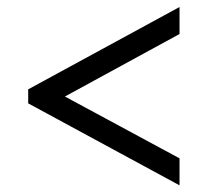

<svg xmlns="http://www.w3.org/2000/svg" viewBox="-20 -638 605 559"><path d="M502.7 -98.4 62.1 -337.1V-377.9L502.7 -617.6V-539L169 -357L502.7 -177Z"/></svg>

Font: Noto Serif Lao
Style: Regular
Weight: 400
Designer: Monotype Design Team
Foundry: Monotype Imaging Inc.
Version: Version 2.003